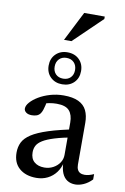

<svg xmlns="http://www.w3.org/2000/svg" viewBox="-101 -984 688 1053"><g transform="rotate(10 243.5 -458.0)"><path d="M351 -291 348.5 -245.5Q280.5 -233 238.5 -220Q196.5 -207 173.8 -192.8Q151 -178.5 142.5 -162Q134 -145.5 134 -125Q134 -90 155 -71.8Q176 -53.5 211 -53.5Q238 -53.5 260.2 -65.5Q282.5 -77.5 295.8 -97.2Q309 -117 309 -141V-321Q309 -364 288.8 -387Q268.5 -410 218.5 -410Q198 -410 176.5 -406Q155 -402 135 -394L165 -421.5Q162 -405 158.8 -390.5Q155.5 -376 151.5 -364.5Q147.5 -353 142 -344.5Q133.5 -332.5 121 -328.2Q108.5 -324 94 -324Q73.5 -324 62 -332.8Q50.5 -341.5 50.5 -354Q50.5 -370.5 66.8 -389Q83 -407.5 110.5 -424Q138 -440.5 173.8 -451Q209.5 -461.5 248.5 -461.5Q300 -461.5 331.2 -446.5Q362.5 -431.5 376.5 -402.8Q390.5 -374 390.5 -333.5V-102Q390.5 -85 395.8 -74Q401 -63 411 -57.8Q421 -52.5 436 -52.5Q447.5 -52.5 460.8 -56Q474 -59.5 487 -65.5V-35.5Q465 -13 440.5 -2.2Q416 8.5 394.5 8.5Q368 8.5 349.2 -3.8Q330.5 -16 320.5 -40Q310.5 -64 309.5 -99L313 -102.5Q306.5 -69 287.5 -43.5Q268.5 -18 240.2 -4Q212 10 177.5 10Q118.5 10 83 -20.8Q47.5 -51.5 47.5 -108.5Q47.5 -140 60 -165.5Q72.5 -191 105.2 -212.5Q138 -234 197.5 -253.2Q257 -272.5 351 -291ZM228 -698Q268.5 -698 293.5 -673.2Q318.5 -648.5 318.5 -609Q318.5 -569.5 293.5 -544.8Q268.5 -520 228 -520Q188.5 -520 163.2 -544.8Q138 -569.5 138 -609Q138 -648.5 163.2 -673.2Q188.5 -698 228 -698ZM228 -551.5Q254 -551.5 269.5 -567.2Q285 -583 285 -609Q285 -635 269.5 -651Q254 -667 228 -667Q202.5 -667 187 -651Q171.5 -635 171.5 -609Q171.5 -583 187 -567.2Q202.5 -551.5 228 -551.5ZM196.5 -762 280 -926.5H394.5V-913L238 -762Z"/></g></svg>

Font: Newsreader
Style: Regular
Weight: 400
Designer: Hugues Gentile
Foundry: Production Type
Version: Version 1.003